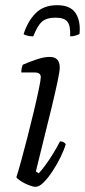

<svg xmlns="http://www.w3.org/2000/svg" viewBox="-20 -719 327 739"><path d="M117 0Q107 0 90.5 -6.5Q74 -13 60 -22Q46 -31 43 -37Q50 -58 61.5 -100Q73 -142 86 -192.5Q99 -243 110.5 -291.5Q122 -340 129.5 -376Q137 -412 137 -422Q137 -440 114 -440H62Q62 -458 68 -470Q93 -481 121.5 -490.5Q150 -500 171 -500Q210 -500 210 -459Q210 -445 201.5 -405Q193 -365 179.5 -308.5Q166 -252 149.5 -187Q133 -122 118 -59L129 -52Q139 -62 154.5 -83Q170 -104 185.5 -129.5Q201 -155 211 -175Q219 -175 225 -171.5Q231 -168 233 -164Q227 -143 213.5 -115Q200 -87 182.5 -60.5Q165 -34 148 -17Q131 0 117 0ZM108 -579Q95 -579 84 -582Q73 -585 71 -588Q87 -638 117.5 -668.5Q148 -699 200 -699Q251 -699 271 -668.5Q291 -638 286 -588Q280 -585 270.5 -582Q261 -579 250 -579Q252 -620 239.5 -635.5Q227 -651 194 -651Q159 -651 141.5 -635.5Q124 -620 108 -579Z"/></svg>

Font: Texturina Thin
Style: Italic
Weight: 100
Italic angle: -11°
Designer: Guillermo Torres Carreño
Foundry: Omnibus-Type
Version: Version 1.002; ttfautohint (v1.8.3)